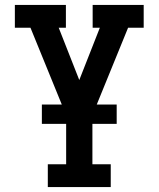

<svg xmlns="http://www.w3.org/2000/svg" viewBox="-20 -755 640 775"><path d="M173 0V-92H247V-290L103 -643H40V-735H246V-643H217L300 -432L383 -643H354V-735H560V-643H497L353 -290V-92H427V0ZM149 -255V-333H451V-255Z"/></svg>

Font: Iosevka Etoile Semibold
Style: Regular
Weight: 600
Designer: Belleve Invis
Foundry: Belleve Invis
Version: Version 22.1.2; ttfautohint (v1.8.4)